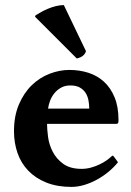

<svg xmlns="http://www.w3.org/2000/svg" viewBox="-20 -723 516 755"><path d="M165 -236Q165 -215 169 -184.5Q173 -154 187.5 -126Q202 -98 229 -78.5Q256 -59 301 -59Q320 -59 338 -64Q356 -69 371.5 -76.5Q387 -84 398.5 -92Q410 -100 416 -106Q419 -109 421.5 -110.5Q424 -112 428 -107L444 -85Q427 -64 405.5 -46.5Q384 -29 360 -16Q336 -3 310.5 4.5Q285 12 261 12Q205 12 162.5 -5Q120 -22 91.5 -51.5Q63 -81 49 -121Q35 -161 35 -207Q35 -267 54.5 -312.5Q74 -358 105 -388Q136 -418 175 -433Q214 -448 253 -448Q292 -448 327 -437Q362 -426 388.5 -402Q415 -378 430.5 -340.5Q446 -303 446 -251Q446 -241 444 -238.5Q442 -236 437 -236ZM331 -296Q331 -311 328 -327.5Q325 -344 317 -357Q309 -370 294.5 -378.5Q280 -387 256 -387Q236 -387 220.5 -378.5Q205 -370 194 -356.5Q183 -343 177 -327Q171 -311 169 -296ZM318 -522Q316 -513 307.5 -505Q299 -497 282 -493L119 -656Q116 -660 122 -664Q130 -669 142.5 -676Q155 -683 169.5 -689Q184 -695 200 -699Q216 -703 231 -703Z"/></svg>

Font: Lusitana
Style: Bold
Weight: 700
Designer: Ana Paula Megda
Foundry: Ana Paula Megda
Version: Version 1.000; ttfautohint (v1.1) -l 8 -r 50 -G 200 -x 14 -D